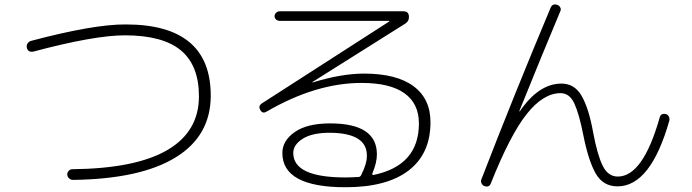

<svg xmlns="http://www.w3.org/2000/svg" viewBox="-20 -785 3040 843"><path d="M127 -558.6Q102.5 -553.7 97.7 -576.2Q95.7 -585.9 101.1 -594.2Q106.4 -602.5 116.2 -605.5Q391.6 -678.7 532.2 -677.7Q905.3 -677.7 905.3 -365.2Q905.3 -188.5 751 -93.8Q596.7 1 300.8 4.9Q291 4.9 283.7 -1.5Q276.4 -7.8 275.4 -17.6Q274.4 -26.4 281.2 -34.2Q288.1 -42 296.9 -42Q575.2 -44.9 714.4 -126Q853.5 -207 853.5 -362.3Q853.5 -498 773.9 -564Q694.3 -629.9 528.3 -629.9Q394.5 -629.9 127 -558.6Z M1565.4 -15.6Q1591.8 -67.4 1590.8 -102.5Q1590.8 -201.2 1427.7 -202.1Q1350.6 -202.1 1309.1 -175.8Q1267.6 -149.4 1267.6 -113.3Q1267.6 -5.9 1497.1 -5.9Q1516.6 -5.9 1552.7 -7.8Q1561.5 -7.8 1565.4 -15.6ZM1150.4 -294.9Q1132.8 -284.2 1123 -301.8Q1112.3 -319.3 1129.9 -331.1L1688.5 -690.4Q1689.5 -691.4 1689.5 -692.4Q1689.5 -693.4 1688.5 -693.4H1208Q1199.2 -693.4 1192.4 -699.2Q1185.5 -705.1 1185.5 -713.9Q1185.5 -722.7 1192.4 -729Q1199.2 -735.4 1208 -735.4H1752Q1773.4 -735.4 1775.4 -714.4Q1777.3 -693.4 1759.8 -681.6L1351.6 -424.8V-423.8Q1351.6 -422.9 1352.5 -422.9Q1479.5 -461.9 1578.1 -461.9Q1720.7 -461.9 1795.4 -406.7Q1870.1 -351.6 1870.1 -248Q1870.1 -110.4 1774.4 -36.6Q1678.7 37.1 1497.1 37.1Q1219.7 37.1 1219.7 -113.3Q1219.7 -167 1273.9 -205.1Q1328.1 -243.2 1429.7 -243.2Q1634.8 -243.2 1634.8 -107.4Q1634.8 -70.3 1615.2 -24.4Q1614.3 -21.5 1615.2 -18.6Q1616.2 -15.6 1619.1 -16.6Q1819.3 -57.6 1819.3 -243.2Q1819.3 -330.1 1755.9 -375.5Q1692.4 -420.9 1567.4 -420.9Q1367.2 -420.9 1150.4 -294.9Z M2107.4 32.2Q2098.6 29.3 2094.2 20Q2089.8 10.7 2093.8 2Q2234.4 -362.3 2397.5 -751Q2405.3 -770.5 2426.8 -763.7Q2435.5 -760.7 2439.9 -752.4Q2444.3 -744.1 2440.4 -736.3Q2360.4 -545.9 2260.7 -298.8V-295.9Q2262.7 -295.9 2262.7 -296.9Q2345.7 -418 2445.3 -418Q2502.9 -418 2534.2 -363.3Q2565.4 -308.6 2584 -205.1Q2602.5 -105.5 2626 -57.6Q2649.4 -9.8 2692.4 -9.8Q2802.7 -9.8 2876 -267.6Q2880.9 -289.1 2903.3 -284.2Q2912.1 -282.2 2916.5 -273.4Q2920.9 -264.6 2918.9 -255.9Q2836.9 33.2 2691.4 33.2Q2627.9 33.2 2595.7 -22.9Q2563.5 -79.1 2541 -192.4Q2522.5 -286.1 2501.5 -331.1Q2480.5 -376 2441.4 -376Q2365.2 -376 2292.5 -284.2Q2219.7 -192.4 2135.7 18.6Q2128.9 39.1 2107.4 32.2Z"/></svg>

Font: Rounded Mgen+ 1mn light
Style: Regular
Weight: 200
Designer: [Source Han Sans]
Ryoko NISHIZUKA  (kana & ideographs); Paul D. Hunt (Latin, Greek & Cyrillic); Wenlong ZHANG  (bopomofo
Version: Version 1.059.20150602